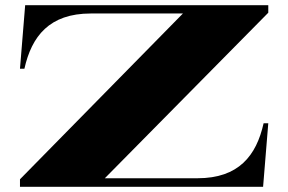

<svg xmlns="http://www.w3.org/2000/svg" viewBox="-20 -720 1110 740"><path d="M57 0H994L1014 -245H996C968 -120 900 -33 741 -33H384L1014 -671V-700H77L57 -455H74C102 -580 170 -668 330 -668H685L57 -29Z"/></svg>

Font: Sprat Extended
Style: Bold
Weight: 700
Width: 9
Designer: Ethan Nakache
Foundry: Collletttivo
Version: Version 2.000;Glyphs 3.2 (3217)